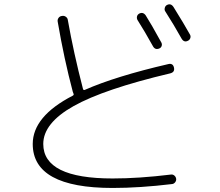

<svg xmlns="http://www.w3.org/2000/svg" viewBox="-20 -844 1040 908"><path d="M637.7 -779.3Q656.2 -789.1 668.9 -771.5Q693.4 -733.4 743.2 -642.6Q747.1 -634.8 744.6 -627Q742.2 -619.1 734.4 -615.2Q714.8 -606.4 704.1 -624Q664.1 -696.3 629.9 -750Q626 -757.8 627.9 -766.1Q629.9 -774.4 637.7 -779.3ZM769.5 -820.3Q788.1 -830.1 800.8 -810.5Q850.6 -730.5 878.9 -679.7Q882.8 -671.9 879.9 -663.6Q877 -655.3 869.1 -651.4Q850.6 -641.6 838.9 -661.1Q801.8 -727.5 761.7 -790Q756.8 -796.9 759.3 -806.6Q761.7 -816.4 769.5 -820.3ZM512.7 44.9Q134.8 44.9 134.8 -163.1Q134.8 -293.9 324.2 -391.6Q331.1 -395.5 327.1 -402.3Q326.2 -404.3 324.2 -410.2Q283.2 -564.5 252.9 -741.2Q251 -751 256.8 -759.3Q262.7 -767.6 273.4 -768.6Q283.2 -770.5 291.5 -764.6Q299.8 -758.8 300.8 -749Q328.1 -594.7 372.1 -424.8Q374 -416 380.9 -418.9Q527.3 -483.4 776.4 -541Q797.9 -545.9 802.7 -524.4Q807.6 -502.9 785.2 -497.1Q471.7 -422.9 328.1 -342.3Q184.6 -261.7 184.6 -163.1Q184.6 0 512.7 0Q636.7 0 789.1 -18.6Q797.9 -19.5 804.7 -13.7Q811.5 -7.8 813 1Q814.5 9.8 808.6 17.6Q802.7 25.4 793.9 26.4Q640.6 44.9 512.7 44.9Z"/></svg>

Font: Rounded-X Mgen+ 1mn light
Style: Regular
Weight: 200
Designer: [Source Han Sans]
Ryoko NISHIZUKA  (kana & ideographs); Paul D. Hunt (Latin, Greek & Cyrillic); Wenlong ZHANG  (bopomofo
Version: Version 1.059.20150602